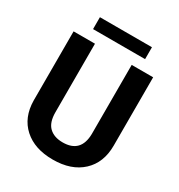

<svg xmlns="http://www.w3.org/2000/svg" viewBox="-201 -995 1060 1139"><g transform="rotate(30 329.0 -426.0)"><path d="M601.6 -710.9V-242.7Q601.6 -126 528.6 -58.1Q455.6 9.8 329.1 9.8Q204.6 9.8 131.3 -56.2Q58.1 -122.1 56.6 -237.3V-710.9H203.1V-241.7Q203.1 -171.9 236.6 -139.9Q270 -107.9 329.1 -107.9Q452.6 -107.9 454.6 -237.8V-710.9ZM506.3 -780.3H149.9V-861.8H506.3Z"/></g></svg>

Font: Robotiche
Style: Bold
Weight: 700
Designer: Google
Version: Version 2.001150; 2014